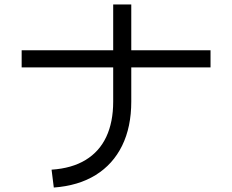

<svg xmlns="http://www.w3.org/2000/svg" viewBox="-20 -804 1040 860"><path d="M923 -579V-502H77V-579ZM221 36 211 -44Q302 -50 363.5 -87.5Q425 -125 456 -191Q487 -257 487 -349V-784H568V-349Q568 -235 527 -151.5Q486 -68 408.5 -20Q331 28 221 36Z"/></svg>

Font: Murecho Thin
Style: Regular
Weight: 400
Version: Version 1.010